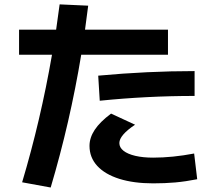

<svg xmlns="http://www.w3.org/2000/svg" viewBox="-20 -794 978 860"><path d="M212.9 -548.8H65.4V-661.1H231.4Q242.2 -736.3 247.1 -774.4L375 -768.6Q365.7 -694.8 360.8 -661.1H732.4V-548.8H343.8Q293.9 -246.6 207 45.9L79.1 22.5Q162.1 -255.4 212.9 -548.8ZM380.9 -140.6Q380.9 -177.2 404.3 -212.6Q427.7 -248 477.5 -285.2L585 -235.4Q550.3 -212.4 532.5 -191.7Q514.6 -170.9 514.6 -153.3Q514.6 -133.3 533.2 -118.7Q551.8 -104 586.2 -95.9Q620.6 -87.9 666 -87.9Q752.4 -87.9 849.6 -106.4L863.3 8.8Q811.5 19 765.1 23.2Q718.8 27.3 666 27.3Q579.1 27.3 514.6 7.1Q450.2 -13.2 415.5 -51Q380.9 -88.9 380.9 -140.6ZM851.6 -475.6V-364.3Q638.7 -364.3 426.8 -342.8L419.9 -455.1Q641.1 -475.6 851.6 -475.6Z"/></svg>

Font: Pretendard
Style: Bold
Weight: 700
Designer: Base glyphs from Inter by Rasmus Andersson; Hangeul glyphs from Noto Sans CJK(Source Han Sans) by Jang Soo-young and Kan
Foundry: Kil Hyung-jin
Version: Version 1.309